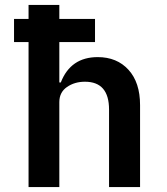

<svg xmlns="http://www.w3.org/2000/svg" viewBox="-20 -760 680 780"><path d="M96 0V-589H37V-683H96V-740H221V-683H366V-589H221V-425H227Q267 -528 377 -528Q455 -528 502 -476.5Q549 -425 549 -333V0H423V-315Q423 -428 325 -428Q283 -428 252 -406.5Q221 -385 221 -345V0Z"/></svg>

Font: Writer SemiBold
Style: Regular
Weight: 600
Monospace: yes
Designer: Mike Abbink, Paul van der Laan, Pieter van Rosmalen
Foundry: Bold Monday
Version: Version 2.001 2020